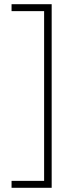

<svg xmlns="http://www.w3.org/2000/svg" viewBox="-20 -735 347 914"><path d="M35 126V159H226V-715H35V-682H190V126Z"/></svg>

Font: Noto Sans Lao UI ExtCond ExtLt
Style: Regular
Weight: 200
Width: 2
Designer: Monotype Design Team
Foundry: Monotype Imaging Inc.
Version: Version 2.000